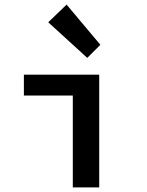

<svg xmlns="http://www.w3.org/2000/svg" viewBox="-20 -816 640 836"><path d="M297 0V-400H84V-491H412V0ZM360 -564 190 -719 270 -796 417 -621Z"/></svg>

Font: TypoPRO Source Code Pro
Style: Regular
Weight: 600
Monospace: yes
Designer: Paul D. Hunt, Teo Tuominen
Foundry: Adobe Systems Incorporated
Version: Version 2.010;PS 1.0;hotconv 1.0.84;makeotf.lib2.5.63406